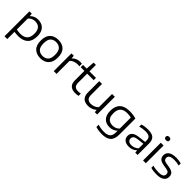

<svg xmlns="http://www.w3.org/2000/svg" viewBox="324 -2343 4154 4154"><g transform="rotate(45 2401.0 -266.0)"><path d="M87.5 220V-542.5H159.5L165.5 -479H170.5Q202 -512.5 247.2 -531.8Q292.5 -551 347.5 -551Q416 -551 471.2 -524Q526.5 -497 559 -437.8Q591.5 -378.5 591.5 -282Q591.5 -137.5 514.8 -64Q438 9.5 290.5 9.5Q258.5 9.5 228 6.5Q197.5 3.5 172.5 -0.5V220ZM287.5 -59Q398 -59 452 -111.8Q506 -164.5 506 -275Q506 -351 483.2 -395.8Q460.5 -440.5 420.8 -460Q381 -479.5 329.5 -479.5Q286.5 -479.5 245.2 -463Q204 -446.5 172.5 -407V-72.5Q196 -66.5 226.2 -62.8Q256.5 -59 287.5 -59Z M968.5 9.5Q851 9.5 779 -58.8Q707 -127 707 -271.5Q707 -413 778.5 -482Q850 -551 968.5 -551Q1089 -551 1159.8 -483.2Q1230.5 -415.5 1230.5 -271.5Q1230.5 -176.5 1197.5 -114.2Q1164.5 -52 1105.5 -21.2Q1046.5 9.5 968.5 9.5ZM968.5 -60Q1050 -60 1097.5 -108.5Q1145 -157 1145 -270.5Q1145 -385 1097.5 -433.2Q1050 -481.5 968.5 -481.5Q887.5 -481.5 840 -433.5Q792.5 -385.5 792.5 -272Q792.5 -157.5 840 -108.8Q887.5 -60 968.5 -60Z M1374 0V-542.5H1445L1452 -471.5H1457.5Q1489 -507.5 1537.5 -527.8Q1586 -548 1636.5 -548Q1666 -548 1692 -543V-465.5Q1678 -468 1663.2 -469Q1648.5 -470 1633 -470Q1592 -470 1542.2 -452.5Q1492.5 -435 1459 -396V0Z M2036 9.5Q1941.5 9.5 1890.2 -37Q1839 -83.5 1839 -181.5V-472.5H1726.5V-542.5H1839L1853 -740H1924V-542.5H2123.5V-472.5H1924V-197.5Q1924 -123.5 1957.5 -92.8Q1991 -62 2055.5 -62Q2088 -62 2132.5 -71.5V-1.5Q2084.5 9.5 2036 9.5Z M2426 9Q2366 9 2320.2 -12Q2274.5 -33 2249 -79.2Q2223.5 -125.5 2223.5 -200.5V-542.5H2308.5V-205Q2308.5 -127 2345.2 -96Q2382 -65 2441.5 -65Q2487 -65 2533.8 -83Q2580.5 -101 2616 -138.5V-542.5H2701V0H2630L2624 -60H2619Q2579.5 -26 2529.8 -8.5Q2480 9 2426 9Z M3069.5 230Q3026 230 2976 223.2Q2926 216.5 2881 202V132Q2932 147.5 2978.2 154.5Q3024.5 161.5 3065.5 161.5Q3169 161.5 3216.2 121Q3263.5 80.5 3263.5 -17.5V-62H3258.5Q3227 -30.5 3182 -12.2Q3137 6 3081 6Q3015 6 2961.5 -21.5Q2908 -49 2876.2 -107.8Q2844.5 -166.5 2844.5 -260Q2844.5 -403 2921.8 -477Q2999 -551 3150.5 -551Q3255.5 -551 3348.5 -523.5V-31.5Q3348.5 107.5 3279.2 168.8Q3210 230 3069.5 230ZM3104.5 -65.5Q3147.5 -65.5 3189.8 -81Q3232 -96.5 3263.5 -132V-468Q3240 -474.5 3209.2 -478.5Q3178.5 -482.5 3142.5 -482.5Q3037.5 -482.5 2983.8 -430Q2930 -377.5 2930 -267.5Q2930 -192.5 2952.8 -148.2Q2975.5 -104 3014.8 -84.8Q3054 -65.5 3104.5 -65.5Z M3676.5 9Q3588 9 3540.5 -31.5Q3493 -72 3493 -139.5Q3493 -209.5 3543.8 -248.5Q3594.5 -287.5 3709.5 -298.5L3856 -314.5V-352.5Q3856 -430.5 3816.2 -457.2Q3776.5 -484 3697 -484Q3662 -484 3618 -478Q3574 -472 3531 -457.5V-524Q3570 -537.5 3617.2 -544.2Q3664.5 -551 3707.5 -551Q3784 -551 3835.5 -532.2Q3887 -513.5 3913.2 -469.2Q3939.5 -425 3939.5 -348V0H3868L3862 -61.5H3856.5Q3826 -29 3778 -10Q3730 9 3676.5 9ZM3579.5 -146Q3579.5 -103 3607.8 -78.2Q3636 -53.5 3696 -53.5Q3739.5 -53.5 3781 -70Q3822.5 -86.5 3856 -119.5V-259.5L3714.5 -244Q3641 -236 3610.2 -212Q3579.5 -188 3579.5 -146Z M4107 0V-542.5H4192V0ZM4149.5 -660Q4091 -660 4091 -710.5Q4091 -761.5 4149.5 -761.5Q4208 -761.5 4208 -710.5Q4208 -660 4149.5 -660Z M4523 9.5Q4474.5 9.5 4430.5 4Q4386.5 -1.5 4346 -14V-78.5Q4392.5 -65 4435.8 -59.5Q4479 -54 4524.5 -54Q4608 -54 4642.5 -78Q4677 -102 4677 -145Q4677 -180 4657.2 -199.5Q4637.5 -219 4583 -228.5L4491 -243.5Q4407.5 -257.5 4372.2 -294.8Q4337 -332 4337 -392Q4337 -461 4393.8 -506Q4450.5 -551 4578 -551Q4659 -551 4728.5 -531V-466.5Q4655.5 -487 4578.5 -487Q4518 -487 4483.2 -475Q4448.5 -463 4434.2 -442.2Q4420 -421.5 4420 -395Q4420 -365 4438.2 -342.8Q4456.5 -320.5 4510.5 -311.5L4602.5 -296.5Q4683.5 -283 4721.5 -249Q4759.5 -215 4759.5 -150.5Q4759.5 -77 4701.2 -33.8Q4643 9.5 4523 9.5Z"/></g></svg>

Font: Encode Sans Expanded Expanded
Style: Regular
Weight: 400
Width: 7
Designer: Multiple Designers
Foundry: Impallari Type
Version: Version 3.000; ttfautohint (v1.8.3) -l 8 -r 50 -G 200 -x 14 